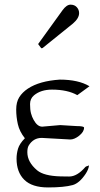

<svg xmlns="http://www.w3.org/2000/svg" viewBox="-20 -799 434 833"><path d="M147.5 -605Q145.5 -606.9 145.5 -607.9Q145.5 -608.9 147.5 -610.8L251.5 -754.9Q269 -778.8 286.1 -778.8Q303.2 -778.8 313.2 -767.8Q323.2 -756.8 323.2 -742.2Q323.2 -719.7 296.4 -696.8L165 -590.8Q162.6 -589.4 161.1 -589.4Q159.7 -589.4 158.2 -590.8ZM284.7 -193.8 161.1 -200.7Q124.5 -200.7 104.5 -167.5Q98.6 -157.7 98.6 -138.7Q98.6 -95.7 141.1 -60.1Q170.4 -35.6 242.7 -33.7Q261.7 -33.2 280.3 -33.2Q314.9 -33.2 350.6 -74.7Q353 -77.1 358.4 -78.4Q363.8 -79.6 366.2 -82Q364.7 -64.9 351.6 -44.9Q324.7 -4.4 295.4 3.9Q257.8 14.2 188.5 14.2Q119.1 14.2 85.4 -19Q51.8 -52.2 51.8 -110.8Q51.8 -131.8 58.1 -153.6Q64.5 -175.3 87.9 -199.2Q64.5 -228.5 57.4 -260.3Q50.3 -292 50.3 -324Q50.3 -356 63.5 -377.2Q76.7 -398.4 101.1 -414.6Q151.4 -447.8 239.3 -453.6Q320.3 -453.6 368.2 -424.8L315.4 -386.2Q272.9 -410.2 205.6 -410.2Q157.2 -410.2 127.4 -385.3Q110.4 -371.1 110.4 -347.2Q110.4 -323.2 114.5 -307.4Q118.7 -291.5 126 -278.8Q142.1 -249.5 163.1 -249.5L241.2 -256.3L312 -252Q344.7 -252 344.7 -245.1Q344.7 -227.1 323.2 -210Q302.7 -193.8 284.7 -193.8Z"/></svg>

Font: Cardo-Italic
Style: Italic
Weight: 400
Italic angle: -12°
Designer: David J. Perry
Foundry: David J. Perry
Version: Version 0.991